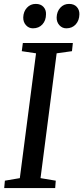

<svg xmlns="http://www.w3.org/2000/svg" viewBox="-20 -963 427 983"><path d="M1.5 0 5 -38 81.5 -51 164.5 -690 91.5 -701 97 -743H353L348.5 -701L270 -690L187.5 -51L265.5 -38L262.5 0ZM148.5 -818Q127.5 -818 113 -834Q98.5 -850 99 -874Q100 -904 118 -923.5Q136 -943 163 -943Q188.5 -943 202.5 -927.8Q216.5 -912.5 215.5 -890Q215.5 -858.5 197.2 -838.2Q179 -818 148.5 -818ZM319.5 -818Q298.5 -818 284 -834Q269.5 -850 270 -874Q271 -904 288.8 -923.5Q306.5 -943 333.5 -943Q359 -943 373 -927.8Q387 -912.5 386.5 -890Q386 -858.5 367.8 -838.2Q349.5 -818 319.5 -818Z"/></svg>

Font: Merriweather 28pt
Style: Italic
Weight: 400
Italic angle: -7.8°
Version: Version 2.101